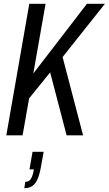

<svg xmlns="http://www.w3.org/2000/svg" viewBox="-20 -707 568 1003"><path d="M13 0 133 -687H218L154 -323L434 -687H528L307 -409L414 0H328L242 -329L132 -193L98 0ZM107 276 112 243Q131 243 141 228Q151 213 157 178H134L150 86H208L194 164Q187 204 176 229Q165 254 148.5 265Q132 276 107 276Z"/></svg>

Font: Archivo ExtraCondensed
Style: Italic
Weight: 400
Width: 2
Italic angle: -10°
Designer: Hector Gatti
Foundry: Omnibus-Type
Version: Version 2.001